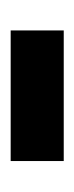

<svg xmlns="http://www.w3.org/2000/svg" viewBox="93 -500 142 369"><g transform="rotate(-90 164.5 -316.0)"><path d="M39 -265V-367H290V-265Z"/></g></svg>

Font: Noto Sans Sinhala SemiCondensed SemiBold
Style: Regular
Weight: 600
Width: 4
Designer: Jelle Bosma - Monotype Design Team
Foundry: Monotype Imaging Inc.
Version: Version 2.006; ttfautohint (v1.8.4.7-5d5b)